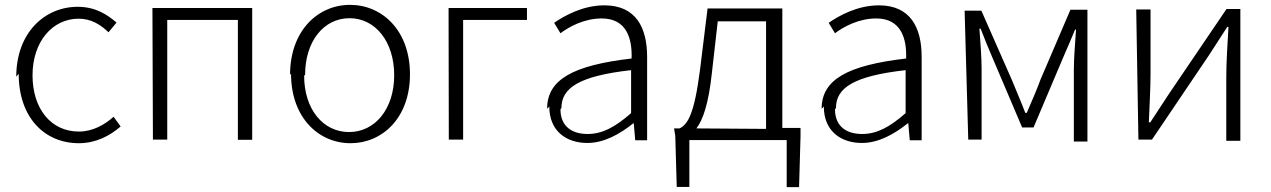

<svg xmlns="http://www.w3.org/2000/svg" viewBox="-20 -565 5236 791"><path d="M57 -261C57 -80 164 25 305 25C373 25 431 -4 477 -44L448 -84C411 -51 362 -23 305 -23C190 -23 114 -117 114 -255C114 -393 196 -488 304 -488C355 -488 394 -464 427 -432L460 -472C422 -505 373 -537 300 -537C165 -537 47 -431 47 -249Z M610 10H669V-483H960V11H1019V-532H608Z M1179 -261C1179 -80 1293 25 1424 25C1555 25 1669 -79 1669 -259C1669 -440 1554 -545 1422 -545C1290 -545 1175 -439 1175 -257ZM1237 -257C1237 -395 1314 -490 1420 -490C1526 -490 1604 -394 1604 -255C1604 -116 1525 -21 1418 -21C1311 -21 1233 -115 1233 -253Z M1829 10H1888V-483H2151V-532H1828Z M2243 -126C2243 -25 2313 24 2400 24C2469 24 2534 -13 2589 -57H2591L2597 13H2646V-331C2646 -451 2600 -543 2470 -543C2381 -543 2305 -500 2263 -471L2289 -428C2326 -456 2388 -489 2459 -489C2562 -489 2585 -405 2582 -324C2342 -296 2234 -238 2234 -117ZM2293 -120C2293 -203 2366 -252 2580 -276V-99C2515 -42 2462 -13 2401 -13C2340 -13 2289 -41 2289 -115Z M2762 -5 2768 205H2820V12H3221V206H3272L3278 -3V-38H3203V-530H2895L2864 -278C2840 -92 2813 -53 2780 -36H2757ZM2849 -36C2875 -70 2899 -134 2913 -266L2937 -477H3136V-34Z M3374 -126C3374 -25 3444 24 3531 24C3600 24 3665 -13 3720 -57H3722L3728 13H3777V-331C3777 -451 3731 -543 3601 -543C3512 -543 3436 -500 3394 -471L3420 -428C3457 -456 3519 -489 3590 -489C3693 -489 3716 -405 3713 -324C3473 -296 3365 -238 3365 -117ZM3424 -120C3424 -203 3497 -252 3711 -276V-99C3646 -42 3593 -13 3532 -13C3471 -13 3420 -41 3420 -115Z M3969 10H4024V-283C4024 -326 4019 -393 4015 -447H4020C4035 -407 4052 -367 4068 -329L4191 -40H4238L4360 -328C4376 -365 4393 -404 4409 -443H4413C4409 -388 4404 -320 4404 -276V18H4460V-525H4390L4267 -238C4250 -192 4230 -146 4210 -100H4204C4187 -145 4167 -190 4149 -235L4023 -521H3954Z M4670 10H4726L4961 -338C4982 -370 5015 -421 5036 -454H5041C5037 -381 5032 -308 5032 -247V15H5090V-528H5033L4797 -180C4775 -146 4741 -95 4719 -61H4713C4716 -133 4720 -206 4720 -264V-526H4661Z"/></svg>

Font: GenEiGothic-pro-Light
Style: Regular
Weight: 300
Designer: Ryoko NISHIZUKA (kana & ideographs); Paul D. Hunt (Latin, Greek & Cyrillic); Wenlong ZHANG (bopomofo); Sandoll Communica
Foundry: Adobe Systems Incorporated; o_tamon
Version: Version 1.000.140830